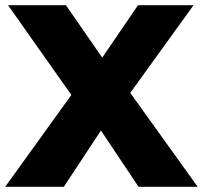

<svg xmlns="http://www.w3.org/2000/svg" viewBox="-22 -720 782 740"><path d="M512 0 367 -217 224 0H-2L253 -354L9 -700H232L372 -498L510 -700H724L480 -362L740 0Z"/></svg>

Font: Idrija
Style: Regular
Weight: 800
Designer: Julieta Ulanovsky
Foundry: Julieta Ulanovsky
Version: Version 7.200